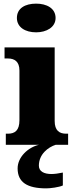

<svg xmlns="http://www.w3.org/2000/svg" viewBox="-20 -797 416 1057"><path d="M179 -619C236 -619 286 -647 286 -698C286 -752 236 -777 179 -777C119 -777 73 -752 73 -698C73 -647 119 -619 179 -619ZM12 0H195C134 14 77 68 77 130C77 206 129 240 235 240C256 240 305 234 326 224V153C302 158 281 161 263 161C223 161 194 147 194 115C194 52 245 13 287 0H355V-61H344C307 -61 281 -78 281 -131V-536H5V-475H24C60 -475 87 -458 87 -409V-135C87 -79 62 -61 24 -61H12Z"/></svg>

Font: Noto Serif Lao Black
Style: Regular
Weight: 900
Designer: Monotype Design Team
Foundry: Monotype Imaging Inc.
Version: Version 2.003